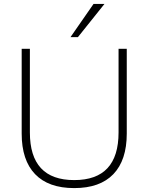

<svg xmlns="http://www.w3.org/2000/svg" viewBox="-20 -955 760 983"><path d="M360 8Q228 8 159.5 -63.5Q91 -135 91 -271V-705H133V-277Q133 -33 360 -33Q587 -33 587 -277V-705H629V-271Q629 -135 560.5 -63.5Q492 8 360 8ZM341 -765 459 -935H515L379 -765Z"/></svg>

Font: Nunito Sans ExtraLight
Style: Regular
Weight: 200
Designer: Vernon Adams
Foundry: Vernon Adams
Version: Version 3.006; ttfautohint (v1.8.3)